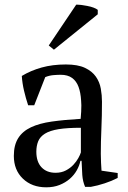

<svg xmlns="http://www.w3.org/2000/svg" viewBox="-20 -787 545 819"><path d="M217 -50Q242 -50 261 -60Q280 -70 293 -84Q306 -98 314 -112.5Q322 -127 325 -137V-242Q267 -242 230 -236Q193 -230 172 -217Q151 -204 143 -184.5Q135 -165 135 -140Q135 -97 157 -73.5Q179 -50 217 -50ZM410 -131Q410 -109 411 -93Q412 -77 413 -59L482 -49V-28Q457 -15 426.5 -5Q396 5 368 10H343Q333 -13 331 -40.5Q329 -68 328 -101H323Q319 -81 307.5 -60.5Q296 -40 277.5 -24Q259 -8 234 2Q209 12 177 12Q116 12 77.5 -25Q39 -62 39 -122Q39 -168 57.5 -197.5Q76 -227 112 -244Q148 -261 201 -268.5Q254 -276 324 -280Q327 -311 327 -338Q326 -348 326 -358Q324 -392 315 -416.5Q306 -441 287.5 -454.5Q269 -468 239 -468Q225 -468 207.5 -466.5Q190 -465 173 -458L126 -338H100Q90 -368 82.5 -400Q75 -432 73 -463Q111 -486 157.5 -499Q204 -512 261 -512Q312 -512 342.5 -497.5Q373 -483 389 -460Q405 -437 410 -409Q415 -381 415 -353Q415 -293 412.5 -237.5Q410 -182 410 -131ZM305 -767Q308 -767 312 -767Q318 -766 326 -766Q339 -764 353 -761.5Q367 -759 379 -754.5Q391 -750 397 -745V-726L210 -575L188 -593Z"/></svg>

Font: PTSerif
Style: Regular
Weight: 400
Designer: A.Korolkova, O.Umpeleva, V.Yefimov
Foundry: ParaType Ltd
Version: Version 1.000W OFL; ttfautohint (v1.2) -l 8 -r 50 -G 200 -x 